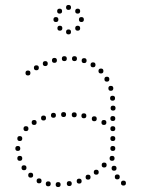

<svg xmlns="http://www.w3.org/2000/svg" viewBox="-20 -750 572 776"><path d="M200 -496Q190 -496 190 -506Q190 -516 200 -516Q210 -516 210 -506Q210 -496 200 -496ZM240 -503Q230 -503 230 -513Q230 -523 240 -523Q250 -523 250 -513Q250 -503 240 -503ZM281 -503Q271 -503 271 -513Q271 -523 281 -523Q291 -523 291 -513Q291 -503 281 -503ZM320 -495Q310 -495 310 -505Q310 -515 320 -515Q330 -515 330 -505Q330 -495 320 -495ZM127 -466Q117 -466 117 -476Q117 -486 127 -486Q137 -486 137 -476Q137 -466 127 -466ZM356 -478Q346 -478 346 -488Q346 -498 356 -498Q366 -498 366 -488Q366 -478 356 -478ZM388 -453Q378 -453 378 -463Q378 -473 388 -473Q398 -473 398 -463Q398 -453 388 -453ZM412 -420Q402 -420 402 -430Q402 -440 412 -440Q422 -440 422 -430Q422 -420 412 -420ZM428 -383Q418 -383 418 -393Q418 -403 428 -403Q438 -403 438 -393Q438 -383 428 -383ZM435 -343Q425 -343 425 -353Q425 -363 435 -363Q445 -363 445 -353Q445 -343 435 -343ZM437 -303Q427 -303 427 -313Q427 -323 437 -323Q447 -323 447 -313Q447 -303 437 -303ZM156 -263Q146 -263 146 -273Q146 -283 156 -283Q166 -283 166 -273Q166 -263 156 -263ZM196 -274Q186 -274 186 -284Q186 -294 196 -294Q206 -294 206 -284Q206 -274 196 -274ZM361 -260Q351 -260 351 -270Q351 -280 361 -280Q371 -280 371 -270Q371 -260 361 -260ZM400 -245Q390 -245 390 -255Q390 -265 400 -265Q410 -265 410 -255Q410 -245 400 -245ZM436 -261Q426 -261 426 -271Q426 -281 436 -281Q446 -281 446 -271Q446 -261 436 -261ZM85 -220Q75 -220 75 -230Q75 -240 85 -240Q95 -240 95 -230Q95 -220 85 -220ZM436 -220Q426 -220 426 -230Q426 -240 436 -240Q446 -240 446 -230Q446 -220 436 -220ZM60 -180Q50 -180 50 -190Q50 -200 60 -200Q70 -200 70 -190Q70 -180 60 -180ZM436 -180Q426 -180 426 -190Q426 -200 436 -200Q446 -200 446 -190Q446 -180 436 -180ZM436 -140Q426 -140 426 -150Q426 -160 436 -160Q446 -160 446 -150Q446 -140 436 -140ZM60 -100Q50 -100 50 -110Q50 -120 60 -120Q70 -120 70 -110Q70 -100 60 -100ZM433 -100Q423 -100 423 -110Q423 -120 433 -120Q443 -120 443 -110Q443 -100 433 -100ZM77 -62Q67 -62 67 -72Q67 -82 77 -82Q87 -82 87 -72Q87 -62 77 -62ZM401 -73Q391 -73 391 -83Q391 -93 401 -93Q411 -93 411 -83Q411 -73 401 -73ZM441 -60Q431 -60 431 -70Q431 -80 441 -80Q451 -80 451 -70Q451 -60 441 -60ZM104 -32Q94 -32 94 -42Q94 -52 104 -52Q114 -52 114 -42Q114 -32 104 -32ZM336 -24Q326 -24 326 -34Q326 -44 336 -44Q346 -44 346 -34Q346 -24 336 -24ZM369 -44Q359 -44 359 -54Q359 -64 369 -64Q379 -64 379 -54Q379 -44 369 -44ZM454 -25Q444 -25 444 -35Q444 -45 454 -45Q464 -45 464 -35Q464 -25 454 -25ZM163 -483Q153 -483 153 -493Q153 -503 163 -503Q173 -503 173 -493Q173 -483 163 -483ZM93 -445Q83 -445 83 -455Q83 -465 93 -465Q103 -465 103 -455Q103 -445 93 -445ZM479 0Q469 0 469 -10Q469 -20 479 -20Q489 -20 489 -10Q489 0 479 0ZM52 -140Q42 -140 42 -150Q42 -160 52 -160Q62 -160 62 -150Q62 -140 52 -140ZM319 -272Q309 -272 309 -282Q309 -292 319 -292Q329 -292 329 -282Q329 -272 319 -272ZM280 -276Q270 -276 270 -286Q270 -296 280 -296Q290 -296 290 -286Q290 -276 280 -276ZM237 -277Q227 -277 227 -287Q227 -297 237 -297Q247 -297 247 -287Q247 -277 237 -277ZM118 -245Q108 -245 108 -255Q108 -265 118 -265Q128 -265 128 -255Q128 -245 118 -245ZM138 -9Q128 -9 128 -19Q128 -29 138 -29Q148 -29 148 -19Q148 -9 138 -9ZM175 3Q165 3 165 -7Q165 -17 175 -17Q185 -17 185 -7Q185 3 175 3ZM215 6Q205 6 205 -4Q205 -14 215 -14Q225 -14 225 -4Q225 6 215 6ZM260 2Q250 2 250 -8Q250 -18 260 -18Q270 -18 270 -8Q270 2 260 2ZM300 -8Q290 -8 290 -18Q290 -28 300 -28Q310 -28 310 -18Q310 -8 300 -8ZM257 -710Q247 -710 247 -720Q247 -730 257 -730Q267 -730 267 -720Q267 -710 257 -710ZM309 -661Q299 -661 299 -671Q299 -681 309 -681Q319 -681 319 -671Q319 -661 309 -661ZM206 -661Q196 -661 196 -671Q196 -681 206 -681Q216 -681 216 -671Q216 -661 206 -661ZM257 -611Q247 -611 247 -621Q247 -631 257 -631Q267 -631 267 -621Q267 -611 257 -611ZM294 -626Q284 -626 284 -636Q284 -646 294 -646Q304 -646 304 -636Q304 -626 294 -626ZM294 -695Q284 -695 284 -705Q284 -715 294 -715Q304 -715 304 -705Q304 -695 294 -695ZM222 -626Q212 -626 212 -636Q212 -646 222 -646Q232 -646 232 -636Q232 -626 222 -626ZM221 -695Q211 -695 211 -705Q211 -715 221 -715Q231 -715 231 -705Q231 -695 221 -695Z"/></svg>

Font: Raleway Dots
Style: Regular
Weight: 400
Designer: Matt McInerney, Pablo Impallari, Rodrigo Fuenzalida, Brenda Gallo
Foundry: Matt McInerney, Pablo Impallari, Rodrigo Fuenzalida, Brenda Gallo
Version: Version 1.000